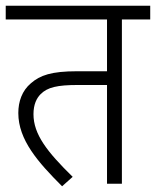

<svg xmlns="http://www.w3.org/2000/svg" viewBox="-20 -642 545 671"><path d="M406 -574H505V-622H0V-574H354V-393H249C160 -393 120 -379 88 -351C57 -325 44 -287 44 -247C44 -153 113 -75 197 9L234 -24C144 -112 97 -173 97 -243C97 -277 108 -299 122 -313C146 -337 180 -345 253 -345H354V0H406Z"/></svg>

Font: Noto Sans Devanagari UI SemiCondensed Light
Style: Regular
Weight: 300
Width: 4
Designer: Jelle Bosma - Monotype Design Team
Foundry: Monotype Imaging Inc.
Version: Version 2.004